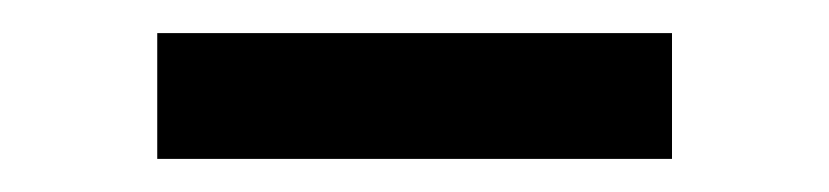

<svg xmlns="http://www.w3.org/2000/svg" viewBox="-20 -365 501 116"><path d="M75 -345H386V-269H75Z"/></svg>

Font: Bellota
Style: Bold
Weight: 700
Designer: Kemie Guaida
Foundry: Kemie Guaida
Version: Version 4.001